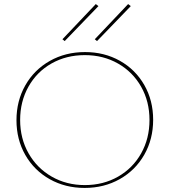

<svg xmlns="http://www.w3.org/2000/svg" viewBox="-20 -919 834 944"><path d="M61 -328Q61 -423 104.5 -499.5Q148 -576 225 -619.5Q302 -663 398 -663Q493 -663 569.5 -620Q646 -577 689.5 -501Q733 -425 733 -330Q733 -235 689.5 -158.5Q646 -82 569 -38.5Q492 5 396 5Q301 5 224.5 -38Q148 -81 104.5 -157Q61 -233 61 -328ZM715 -329Q715 -420 674 -492.5Q633 -565 560.5 -606.5Q488 -648 397 -648Q306 -648 233.5 -607Q161 -566 120 -493Q79 -420 79 -329Q79 -238 120.5 -165Q162 -92 234.5 -50.5Q307 -9 397 -9Q488 -9 560.5 -50.5Q633 -92 674 -165Q715 -238 715 -329ZM287 -726 451 -899 464 -889 298 -717ZM446 -726 610 -899 623 -889 457 -717Z"/></svg>

Font: Ysabeau Thin
Style: Regular
Weight: 200
Designer: Christian Thalmann (Catharsis Fonts)
Version: Version 0.003